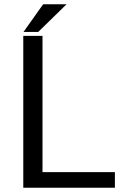

<svg xmlns="http://www.w3.org/2000/svg" viewBox="-20 -879 586 899"><path d="M518 0H89V-711H179V-73H518ZM159 -729.5H90L182 -859H291.5Z"/></svg>

Font: Roberto Sans
Style: Regular
Weight: 400
Designer: Google (font) & Cristiano Sobral (main changes)
Version: Version 1.500; ttfautohint (v1.8.4.7-5d5b-dirty)